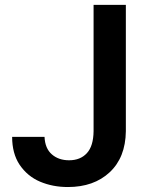

<svg xmlns="http://www.w3.org/2000/svg" viewBox="-20 -747 601 777"><path d="M254.6 9.9Q193.5 9.9 142.4 -11.7Q90.9 -33.4 58.9 -81Q29.1 -126.1 29.1 -193.2H160.2Q162.3 -146 190 -122.2Q217.3 -98.4 259.6 -98.4Q305 -98.4 331.5 -127.1Q358 -155.9 358.7 -215.9V-727.3H489.3V-215.9Q487.9 -109.4 423.7 -49.7Q359.7 9.9 254.6 9.9Z"/></svg>

Font: Linik Sans SemiBold
Style: Regular
Weight: 600
Designer: Fonts by Rasmus Andersson / Changes by Cristiano Sobral with parts from Marc Monis
Foundry: rsms
Version: Version 3.020; ttfautohint (v1.6)